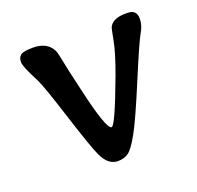

<svg xmlns="http://www.w3.org/2000/svg" viewBox="-92 -576 690 674"><g transform="rotate(-20 253.0 -239.0)"><path d="M240.2 -0.5Q204.6 -0.5 183.1 -45.9Q167 -80.1 125.7 -209.7Q84.5 -339.4 71.3 -364.3Q38.6 -426.3 38.6 -443.6Q38.6 -460.9 49.3 -469Q60.1 -477.1 94.7 -477.1Q150.4 -477.1 168.5 -436Q171.9 -428.7 179.2 -390.9Q186.5 -353 193.8 -324.2L203.6 -281.2Q240.2 -120.1 259.8 -120.1Q272.9 -120.1 334 -284.7Q361.8 -359.9 369.9 -403.1Q377.9 -446.3 380.4 -451.2Q394.5 -478 439.9 -478H449.7Q482.9 -478 482.9 -444.3Q482.9 -420.4 468.3 -395.5Q453.6 -370.6 400.1 -242.4Q346.7 -114.3 321.3 -68.6Q295.9 -22.9 279.5 -11.7Q263.2 -0.5 240.2 -0.5Z"/></g></svg>

Font: Averia Gruesa Libre
Style: Regular
Weight: 500
Italic angle: -1.70001°
Version: Version 1.001